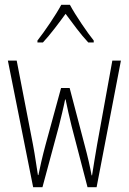

<svg xmlns="http://www.w3.org/2000/svg" viewBox="-20 -784 540 805"><path d="M137 -614V-606H160C191 -639 228 -689 255 -726C284 -687 318 -640 350 -606H373V-614C347 -646 297 -719 273 -764H237C214 -721 167 -652 137 -614ZM119 1H158L227 -255C236 -292 246 -331 253 -367H255C262 -331 271 -294 280 -256L347 1H385L487 -530H451L387 -177C378 -126 373 -92 366 -49H364C358 -83 347 -131 335 -175L272 -415H236L171 -177C158 -129 147 -80 141 -50H139C133 -84 128 -127 118 -179L50 -530H13Z"/></svg>

Font: Noto Sans Mono ExtraCondensed ExtraLight
Style: Regular
Weight: 200
Width: 2
Designer: Monotype Design Team
Foundry: Monotype Imaging Inc.
Version: Version 2.014